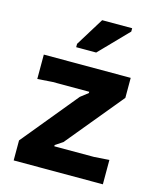

<svg xmlns="http://www.w3.org/2000/svg" viewBox="-111 -812 734 890"><g transform="rotate(15 256.0 -367.0)"><path d="M40 0V-96L260 -364L296 -392V-398H120L48 -393V-510H465V-414L241 -142L205 -118V-112H396L468 -117V0ZM280 -582H184V-598L268 -734H412V-718Z"/></g></svg>

Font: AR One Sans
Style: Bold
Weight: 700
Designer: Niteesh Yadav
Foundry: Niteesh Yadav
Version: Version 1.001;gftools[0.9.33]